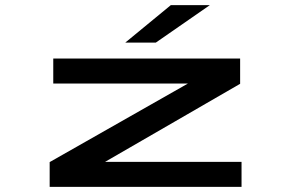

<svg xmlns="http://www.w3.org/2000/svg" viewBox="-20 -728 1140 748"><path d="M173.5 0V-96.5L712 -402.5H187.5V-500H915.5V-401.5L389.5 -97.5H921V0ZM587 -562H468L645.5 -708H797.5Z"/></svg>

Font: Trispace Expanded Medium
Style: Regular
Weight: 500
Width: 7
Designer: Tyler Finck
Foundry: Etcetera Type Company
Version: Version 1.210; ttfautohint (v1.8.3)